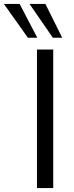

<svg xmlns="http://www.w3.org/2000/svg" viewBox="-100 -957 379 977"><path d="M88.1 0V-705H170.9V0ZM168.9 -765 50.3 -936.9H131L216.5 -765ZM42 -765 -80.2 -936.9H0L89.7 -765Z"/></svg>

Font: Mulish ExtraLight
Style: Regular
Weight: 200
Designer: Vernon Adams
Foundry: Vernon Adams
Version: Version 3.603